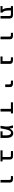

<svg xmlns="http://www.w3.org/2000/svg" viewBox="3713 -4286 574 8040"><g transform="rotate(90 4000.0 -266.0)"><path d="M418 -435.5V-377.9Q418 -244.1 439.5 -177.2Q460.9 -110.4 506.8 -84V1H233.4V-85.9H382.8Q310.5 -162.1 310.5 -377.9V-435.5H233.4V-522.5H604.5Q754.9 -522.5 754.9 -387.7V1H649.4V-372.1Q649.4 -407.2 634.3 -421.4Q619.1 -435.5 582 -435.5Z M1353.5 -435.5V-522.5H1476.6Q1626 -522.5 1625 -387.7V1H1513.7V-372.1Q1513.7 -407.2 1498.5 -421.4Q1483.4 -435.5 1445.3 -435.5Z M2343.8 1V-85.9H2541V-372.1Q2541 -408.2 2525.9 -421.9Q2510.7 -435.5 2473.6 -435.5H2380.9V-522.5H2503.9Q2655.3 -522.5 2655.3 -387.7V1Z M3354.5 -435.5V-522.5H3477.5Q3627.9 -522.5 3627 -387.7V-197.3H3513.7V-372.1Q3513.7 -408.2 3499 -421.9Q3484.4 -435.5 3446.3 -435.5Z M4651.4 1H4540V-435.5H4264.6V-522.5H4728.5V-435.5H4651.4Z M5363.3 -380.9Q5401.4 -458 5446.3 -494.1Q5494.1 -533.2 5552.7 -533.2Q5648.4 -533.2 5701.7 -463.9Q5754.9 -394.5 5754.9 -255.9V1H5479.5V-85.9H5648.4V-246.1Q5648.4 -344.7 5619.6 -392.6Q5590.8 -440.4 5541 -440.4Q5499 -440.4 5469.2 -407.7Q5439.5 -375 5411.6 -278.3Q5383.8 -181.6 5354.5 1H5248Q5275.4 -169.9 5278.8 -231.9Q5282.2 -293.9 5273.9 -346.7Q5265.6 -399.4 5227.5 -522.5H5332Q5357.4 -454.1 5363.3 -380.9Z M6553.7 -377.9Q6553.7 -412.1 6541 -423.8Q6528.3 -435.5 6495.1 -435.5H6305.7V-522.5H6526.4Q6660.2 -522.5 6661.1 -387.7V-85.9H6738.3V1H6274.4V-85.9H6553.7Z M7353.5 -435.5V-522.5H7476.6Q7626 -522.5 7625 -387.7V1H7513.7V-372.1Q7513.7 -407.2 7498.5 -421.4Q7483.4 -435.5 7445.3 -435.5Z"/></g></svg>

Font: GenEi Gothic M SemiBold
Style: Regular
Weight: 500
Designer: o_tamon (Modified); [Source Han Sans]
Ryoko NISHIZUKA  (kana & ideographs); Paul D. Hunt (Latin, Greek & Cyrillic); Wenl
Version: Version 1.1a;Original Version 1.004